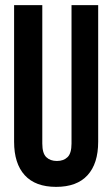

<svg xmlns="http://www.w3.org/2000/svg" viewBox="-20 -720 438 749"><path d="M145 -700V-160Q145 -122 160.5 -107Q176 -92 202 -92Q228 -92 243.5 -107Q259 -122 259 -160V-700H363V-167Q363 -82 321.5 -36.5Q280 9 199 9Q118 9 76.5 -36.5Q35 -82 35 -167V-700Z"/></svg>

Font: SVN-Bebas Neue
Style: Bold
Weight: 700
Designer: Ryoichi Tsunekawa
Foundry: Ryoichi Tsunekawa
Version: Version 1.300; ttfautohint (v1.7.9-c794)